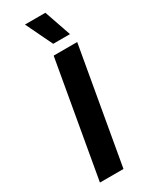

<svg xmlns="http://www.w3.org/2000/svg" viewBox="-235 -964 793 1010"><g transform="rotate(-30 161.5 -458.5)"><path d="M169 -700H312L189 0H46ZM120 -917H244L300 -755H198Z"/></g></svg>

Font: Sarabun
Style: Bold Italic
Weight: 700
Italic angle: -10°
Designer: Suppakit Chalermlarp | Katatrad Co.,Ltd.
Foundry: Cadson Demak Co.,Ltd.
Version: Version 1.000; ttfautohint (v1.6)